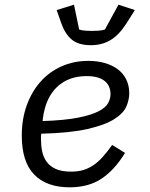

<svg xmlns="http://www.w3.org/2000/svg" viewBox="-20 -788 640 820"><path d="M277 12Q179 12 126 -42.5Q73 -97 73 -209Q73 -279 94 -337.5Q115 -396 152.5 -438.5Q190 -481 242.5 -504.5Q295 -528 357 -528Q395 -528 427 -519Q459 -510 482.5 -492.5Q506 -475 519 -449Q532 -423 532 -389Q532 -362 519.5 -333Q507 -304 467.5 -279Q428 -254 353.5 -237Q279 -220 156 -217Q155 -209 155 -202.5Q155 -196 155 -194Q155 -167 160 -142Q165 -117 179 -97.5Q193 -78 218 -66.5Q243 -55 284 -55Q312 -55 334.5 -61.5Q357 -68 377.5 -81.5Q398 -95 417.5 -116.5Q437 -138 459 -169L514 -135Q470 -63 414.5 -25.5Q359 12 277 12ZM350 -463Q272 -463 223 -416Q174 -369 163 -281L162 -271Q256 -274 313.5 -285.5Q371 -297 401.5 -313Q432 -329 442 -348Q452 -367 452 -386Q452 -402 446.5 -416Q441 -430 429 -440.5Q417 -451 397.5 -457Q378 -463 350 -463ZM369 -595Q315 -595 286.5 -619Q258 -643 242 -688L222 -745L296 -768L318 -662Q328 -658 344.5 -657Q361 -656 371 -656Q385 -656 401 -657Q417 -658 428 -662L486 -768L556 -745L520 -688Q488 -638 451.5 -616.5Q415 -595 369 -595Z"/></svg>

Font: IBM Plex Mono
Style: Italic
Weight: 400
Italic angle: -9°
Monospace: yes
Designer: Mike Abbink, Paul van der Laan, Pieter van Rosmalen
Foundry: Bold Monday
Version: Version 2.3